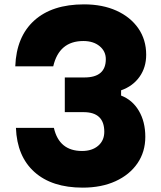

<svg xmlns="http://www.w3.org/2000/svg" viewBox="-20 -840 740 880"><path d="M646 -213Q646 -144 610 -91.5Q574 -39 509.5 -9.5Q445 20 359 20Q218 20 138 -51.5Q58 -123 53 -254H227Q251 -148 356 -148Q402 -148 430 -172Q458 -196 458 -236Q458 -326 363 -326H277V-485H367Q465 -485 465 -569Q465 -605 436.5 -628.5Q408 -652 362 -652Q251 -652 224 -536H50Q55 -672 137 -746Q219 -820 365 -820Q450 -820 514 -791Q578 -762 614 -710Q650 -658 650 -589Q650 -531 619.5 -488Q589 -445 535 -426V-402Q587 -382 616.5 -332Q646 -282 646 -213Z"/></svg>

Font: Martian Mono ExtraBold
Style: Regular
Weight: 800
Monospace: yes
Designer: Roman Shamin
Foundry: Evil Martians
Version: Version 1.000; ttfautohint (v1.8.4.7-5d5b)